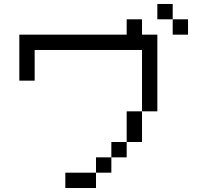

<svg xmlns="http://www.w3.org/2000/svg" viewBox="-20 -943 1040 963"><path d="M76.9 -769.2H769.2V-384.6H692.3V-692.3H153.8V-538.5H76.9ZM461.5 -76.9V-153.8H538.5V-230.8H615.4V-384.6H692.3V-230.8H615.4V-153.8H538.5V-76.9ZM461.5 -76.9V0H307.7V-76.9ZM846.2 -846.2H923.1V-769.2H846.2ZM769.2 -923.1H846.2V-846.2H769.2ZM692.3 -769.2H769.2V-692.3H692.3ZM615.4 -846.2H692.3V-769.2H615.4Z"/></svg>

Font: Mintsoda - Lime Green 13x16
Style: Regular
Weight: 400
Designer: Mintsoda-15
Version: Version 1.0